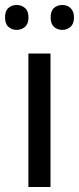

<svg xmlns="http://www.w3.org/2000/svg" viewBox="-29 -751 317 771"><path d="M173.8 0H85V-536.1H173.8ZM-8.8 -681.2Q-8.8 -707.5 4.9 -719.2Q18.6 -731 38.1 -731Q57.1 -731 71.3 -719Q85.4 -707 85.4 -681.2Q85.4 -655.3 71.3 -643.1Q57.1 -630.9 38.1 -630.9Q18.6 -630.9 4.9 -643.1Q-8.8 -655.3 -8.8 -681.2ZM174.3 -681.2Q174.3 -707.5 188 -719.2Q201.7 -731 221.2 -731Q230.5 -731 239 -728Q247.6 -725.1 253.9 -719Q260.3 -712.9 264.2 -703.6Q268.1 -694.3 268.1 -681.2Q268.1 -655.3 253.9 -643.1Q239.7 -630.9 221.2 -630.9Q201.7 -630.9 188 -643.1Q174.3 -655.3 174.3 -681.2Z"/></svg>

Font: Droid Sans
Style: Regular
Weight: 400
Foundry: Ascender Corporation
Version: Version 1.00 build 114